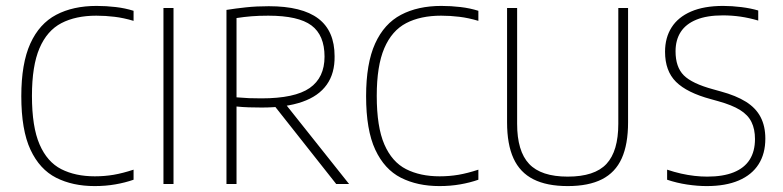

<svg xmlns="http://www.w3.org/2000/svg" viewBox="-20 -622 2646 649"><path d="M300 7Q225.5 7 169.8 -21.2Q114 -49.5 83 -116Q52 -182.5 52 -297Q52 -407.5 82.5 -474.8Q113 -542 170 -572Q227 -602 306.5 -602Q339 -602 371 -598.2Q403 -594.5 431.5 -585.5V-551.5Q398 -561.5 367.5 -565.2Q337 -569 305.5 -569Q236 -569 187.5 -543.8Q139 -518.5 113.5 -459Q88 -399.5 88 -298Q88 -193 113.8 -133.8Q139.5 -74.5 187.2 -50.2Q235 -26 300.5 -26Q333.5 -26 364.2 -31.2Q395 -36.5 431.5 -48.5V-14.5Q403 -4.5 370 1.2Q337 7 300 7Z M532.5 0V-595H566.5V0Z M745.5 0V-588.5Q776.5 -593.5 811.5 -597.2Q846.5 -601 888.5 -601Q1001 -601 1056 -559.2Q1111 -517.5 1111 -432Q1112 -374.5 1084.5 -335.8Q1057 -297 1001.8 -277.8Q946.5 -258.5 865 -258.5Q843.5 -258.5 821 -259.2Q798.5 -260 779.5 -262V0ZM1116.5 0 894.5 -281H936.5L1160 0ZM863.5 -289.5Q976.5 -289.5 1026.8 -324.5Q1077 -359.5 1077 -430.5Q1077 -503 1032.8 -536Q988.5 -569 887 -569Q855 -569 830.2 -567Q805.5 -565 779.5 -561V-293Q804 -291 821.8 -290.2Q839.5 -289.5 863.5 -289.5Z M1465.5 7Q1391 7 1335.2 -21.2Q1279.5 -49.5 1248.5 -116Q1217.5 -182.5 1217.5 -297Q1217.5 -407.5 1248 -474.8Q1278.5 -542 1335.5 -572Q1392.5 -602 1472 -602Q1504.5 -602 1536.5 -598.2Q1568.5 -594.5 1597 -585.5V-551.5Q1563.5 -561.5 1533 -565.2Q1502.5 -569 1471 -569Q1401.5 -569 1353 -543.8Q1304.5 -518.5 1279 -459Q1253.5 -399.5 1253.5 -298Q1253.5 -193 1279.2 -133.8Q1305 -74.5 1352.8 -50.2Q1400.5 -26 1466 -26Q1499 -26 1529.8 -31.2Q1560.5 -36.5 1597 -48.5V-14.5Q1568.5 -4.5 1535.5 1.2Q1502.5 7 1465.5 7Z M1899 7Q1828.5 7 1783 -16Q1737.5 -39 1715.8 -86.5Q1694 -134 1694 -208.5V-595H1728V-203.5Q1728 -111 1768.5 -68Q1809 -25 1899 -25Q1990 -25 2030 -68Q2070 -111 2070 -203.5V-595H2103V-208.5Q2103 -134 2081.5 -86.5Q2060 -39 2014.8 -16Q1969.5 7 1899 7Z M2368.5 7Q2338 7 2302.8 1.8Q2267.5 -3.5 2235 -14.5V-48.5Q2259 -40.5 2282.2 -35.2Q2305.5 -30 2327.5 -27.5Q2349.5 -25 2370.5 -25Q2424 -25 2460 -39.5Q2496 -54 2514 -82.2Q2532 -110.5 2532 -152Q2532 -185.5 2520.2 -209.5Q2508.5 -233.5 2481.5 -250.2Q2454.5 -267 2407.5 -280L2382.5 -287Q2302.5 -308.5 2265.2 -345.2Q2228 -382 2228 -447Q2228 -494.5 2250 -529.2Q2272 -564 2315.8 -583Q2359.5 -602 2424.5 -602Q2454 -602 2486 -598Q2518 -594 2543 -586.5V-552.5Q2512.5 -561.5 2483 -565.8Q2453.5 -570 2423.5 -570Q2369.5 -570 2334 -555.5Q2298.5 -541 2281 -514Q2263.5 -487 2263.5 -448.5Q2263.5 -395.5 2291.2 -367.5Q2319 -339.5 2391 -320L2416 -313Q2468 -299 2501.5 -278Q2535 -257 2551 -226.2Q2567 -195.5 2567 -153.5Q2567 -102.5 2544.2 -66.8Q2521.5 -31 2477.2 -12Q2433 7 2368.5 7Z"/></svg>

Font: Encode Sans SC SemiCondensed Thin
Style: Regular
Weight: 250
Width: 4
Designer: Multiple Designers
Foundry: Impallari Type
Version: Version 3.002